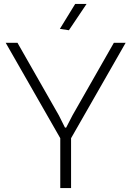

<svg xmlns="http://www.w3.org/2000/svg" viewBox="-20 -958 669 978"><path d="M287 -254 9 -740H69L280 -370L311 -308H317L349 -370L560 -740H620L342 -254V0H287ZM285 -811 363 -938H421L331 -804Z"/></svg>

Font: Encode Sans Wide
Style: ExtraLight
Weight: 200
Designer: Pablo Impallari, Andres Torresi
Foundry: Pablo Impallari, Andres Torresi
Version: Version 1.000; ttfautohint (v1.00) -l 8 -r 50 -G 200 -x 14 -